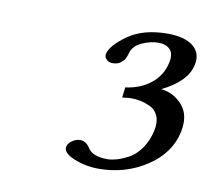

<svg xmlns="http://www.w3.org/2000/svg" viewBox="-49 -742 478 437"><g transform="rotate(10 190.0 -523.0)"><path d="M320.8 -624Q325.2 -645.5 315.4 -654.8Q305.7 -664.1 289.1 -664.1Q270.5 -664.1 250.7 -655Q231 -646 226.6 -628.9Q224.1 -620.6 221.7 -615.7Q219.2 -610.8 212.2 -605.5Q205.1 -600.1 194.3 -600.1Q185.5 -600.1 180.9 -604.2Q176.3 -608.4 175.5 -612.1Q174.8 -615.7 175.3 -618.2Q179.7 -638.2 214.6 -663.1Q249.5 -688 306.2 -688Q345.2 -688 365 -672.4Q384.8 -656.7 378.9 -628.9Q370.6 -588.9 313 -561Q341.8 -558.6 362.3 -535.6Q382.8 -512.7 374.5 -473.1Q363.8 -422.4 314.7 -390.1Q265.6 -357.9 204.1 -357.9Q173.8 -357.9 146.7 -369.1Q119.6 -380.4 123 -395Q124.5 -402.3 133.5 -408.7Q142.6 -415 151.4 -415Q165.5 -415 174.3 -400.9Q185.1 -382.8 220.2 -382.8Q229.5 -382.8 241.5 -386.2Q253.4 -389.6 268.6 -397.7Q283.7 -405.8 296.1 -423.3Q308.6 -440.9 314 -464.8Q318.4 -484.9 312.7 -498.8Q307.1 -512.7 294.7 -518.6Q282.2 -524.4 271.5 -526.6Q260.7 -528.8 249.5 -528.8Q245.6 -528.8 229 -526.9L231.9 -550.8Q266.6 -555.2 290.5 -574.5Q314.5 -593.8 320.8 -624Z"/></g></svg>

Font: Linux Biolinum O
Style: Italic
Weight: 400
Italic angle: -12°
Designer: Philipp H. Poll
Foundry: Philipp H. Poll
Version: Version 1.1.3